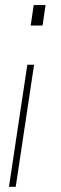

<svg xmlns="http://www.w3.org/2000/svg" viewBox="-20 -548 238 751"><path d="M146.5 -448.2H100.1L111.8 -528.3H158.2ZM41.5 182.6H15.1L86.9 -294.9H113.3Z"/></svg>

Font: Roboto-ThinItalic
Style: Italic
Weight: 250
Italic angle: -12°
Designer: Google
Version: Version 1.100141; 2013; ttfautohint (v0.94.14-c901) -l 8 -r 